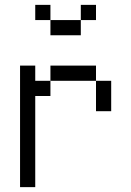

<svg xmlns="http://www.w3.org/2000/svg" viewBox="-20 -770 540 790"><path d="M375 -687.5V-750H312.5V-687.5H187.5V-625H312.5V-687.5ZM62.5 -500Q62.5 -500 62.5 0H125Q125 0 125 -375H187.5V-437.5H125V-500ZM375 -437.5Q375 -437.5 375 -312.5H437.5Q437.5 -312.5 437.5 -437.5ZM187.5 -437.5H375V-500H187.5ZM187.5 -687.5V-750H125V-687.5Z"/></svg>

Font: Unifont
Style: Regular
Weight: 500
Version: Version 13.0.05